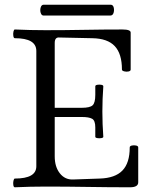

<svg xmlns="http://www.w3.org/2000/svg" viewBox="-20 -791 646 814"><path d="M43 3Q38 3 36.5 -6Q35 -15 37 -24.5Q39 -34 43 -34Q134 -34 134 -86V-575Q134 -629 43 -629Q38 -629 36.5 -638.5Q35 -648 37 -657Q39 -666 43 -666Q108 -663 173 -663Q255 -663 336 -664.5Q417 -666 499 -666Q534 -666 534 -653V-496Q534 -490 525 -488Q516 -486 506.5 -488.5Q497 -491 497 -496Q497 -563 466.5 -595.5Q436 -628 371 -629L232 -632Q212 -634 212 -609V-334H327Q361 -334 372.5 -344.5Q384 -355 384 -389V-425Q384 -430 392.5 -431.5Q401 -433 409.5 -431.5Q418 -430 418 -425Q416 -398 415 -371.5Q414 -345 414 -318Q414 -292 415 -265Q416 -238 418 -211Q418 -207 409.5 -205.5Q401 -204 392.5 -205.5Q384 -207 384 -211V-251Q384 -280 370.5 -287.5Q357 -295 327 -295H212V-128Q212 -84 233.5 -56.5Q255 -29 289 -30L403 -34Q468 -36 499 -68Q530 -100 530 -166Q530 -172 539 -174Q548 -176 557 -174Q566 -172 566 -166V-18Q566 3 531 3Q442 3 352.5 1.5Q263 0 173 0Q108 0 43 3ZM165 -725Q156 -725 152.5 -736.5Q149 -748 152.5 -759.5Q156 -771 165 -771H449Q459 -771 462 -759.5Q465 -748 461.5 -736.5Q458 -725 447 -725Z"/></svg>

Font: Junicode
Style: Regular
Weight: 400
Designer: Peter S. Baker
Version: Version 2.100; ttfautohint (v1.8.4)